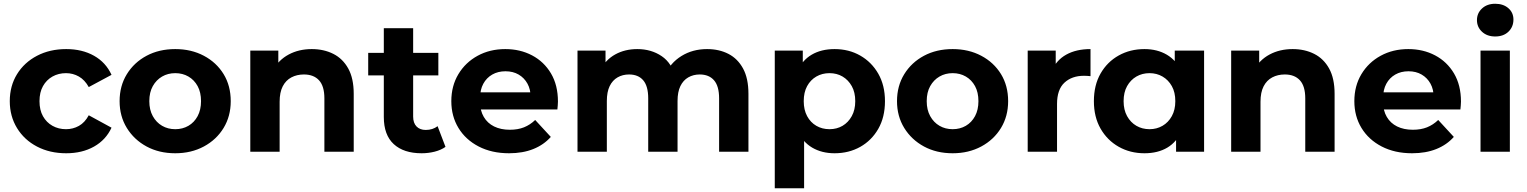

<svg xmlns="http://www.w3.org/2000/svg" viewBox="-20 -807 8122 1021"><path d="M332 8Q245 8 177 -27.5Q109 -63 70.5 -126Q32 -189 32 -269Q32 -350 70.5 -412.5Q109 -475 177 -510.5Q245 -546 332 -546Q417 -546 480 -510.5Q543 -475 573 -409L452 -344Q431 -382 399.5 -400Q368 -418 331 -418Q291 -418 259 -400Q227 -382 208.5 -349Q190 -316 190 -269Q190 -222 208.5 -189Q227 -156 259 -138Q291 -120 331 -120Q368 -120 399.5 -137.5Q431 -155 452 -194L573 -128Q543 -63 480 -27.5Q417 8 332 8Z M912 8Q826 8 759.5 -28Q693 -64 654.5 -126.5Q616 -189 616 -269Q616 -350 654.5 -412.5Q693 -475 759.5 -510.5Q826 -546 912 -546Q997 -546 1064 -510.5Q1131 -475 1169 -413Q1207 -351 1207 -269Q1207 -189 1169 -126.5Q1131 -64 1064 -28Q997 8 912 8ZM912 -120Q951 -120 982 -138Q1013 -156 1031 -189.5Q1049 -223 1049 -269Q1049 -316 1031 -349Q1013 -382 982 -400Q951 -418 912 -418Q873 -418 842 -400Q811 -382 792.5 -349Q774 -316 774 -269Q774 -223 792.5 -189.5Q811 -156 842 -138Q873 -120 912 -120Z M1638 -546Q1702 -546 1752.5 -520.5Q1803 -495 1832 -442.5Q1861 -390 1861 -308V0H1705V-284Q1705 -349 1676.5 -380Q1648 -411 1596 -411Q1559 -411 1529.5 -395.5Q1500 -380 1483.5 -348Q1467 -316 1467 -266V0H1311V-538H1460V-389L1432 -434Q1461 -488 1515 -517Q1569 -546 1638 -546Z M2222 8Q2127 8 2074 -40.5Q2021 -89 2021 -185V-657H2177V-187Q2177 -153 2195 -134.5Q2213 -116 2244 -116Q2281 -116 2307 -136L2349 -26Q2325 -9 2291.5 -0.5Q2258 8 2222 8ZM1938 -406V-526H2311V-406Z M2687 8Q2595 8 2525.5 -28Q2456 -64 2418 -126.5Q2380 -189 2380 -269Q2380 -350 2417.5 -412.5Q2455 -475 2520 -510.5Q2585 -546 2667 -546Q2746 -546 2809.5 -512.5Q2873 -479 2910 -416.5Q2947 -354 2947 -267Q2947 -258 2946 -246.5Q2945 -235 2944 -225H2507V-316H2862L2802 -289Q2802 -331 2785 -362Q2768 -393 2738 -410.5Q2708 -428 2668 -428Q2628 -428 2597.5 -410.5Q2567 -393 2550 -361.5Q2533 -330 2533 -287V-263Q2533 -219 2552.5 -185.5Q2572 -152 2607.5 -134.5Q2643 -117 2691 -117Q2734 -117 2766.5 -130Q2799 -143 2826 -169L2909 -79Q2872 -37 2816 -14.5Q2760 8 2687 8Z M3740 -546Q3804 -546 3853.5 -520.5Q3903 -495 3931.5 -442.5Q3960 -390 3960 -308V0H3804V-284Q3804 -349 3777 -380Q3750 -411 3701 -411Q3667 -411 3640 -395.5Q3613 -380 3598 -349Q3583 -318 3583 -270V0H3427V-284Q3427 -349 3400.5 -380Q3374 -411 3325 -411Q3291 -411 3264 -395.5Q3237 -380 3222 -349Q3207 -318 3207 -270V0H3051V-538H3200V-391L3172 -434Q3200 -489 3251.5 -517.5Q3303 -546 3369 -546Q3443 -546 3498.5 -508.5Q3554 -471 3572 -394L3517 -409Q3544 -472 3603.5 -509Q3663 -546 3740 -546Z M4418 8Q4350 8 4299 -22Q4248 -52 4219.5 -113.5Q4191 -175 4191 -269Q4191 -364 4218 -425Q4245 -486 4296 -516Q4347 -546 4418 -546Q4494 -546 4554.5 -511.5Q4615 -477 4650.5 -415Q4686 -353 4686 -269Q4686 -184 4650.5 -122Q4615 -60 4554.5 -26Q4494 8 4418 8ZM4100 194V-538H4249V-428L4246 -268L4256 -109V194ZM4391 -120Q4430 -120 4460.5 -138Q4491 -156 4509.5 -189.5Q4528 -223 4528 -269Q4528 -316 4509.5 -349Q4491 -382 4460.5 -400Q4430 -418 4391 -418Q4352 -418 4321 -400Q4290 -382 4272 -349Q4254 -316 4254 -269Q4254 -223 4272 -189.5Q4290 -156 4321 -138Q4352 -120 4391 -120Z M5046 8Q4960 8 4893.5 -28Q4827 -64 4788.5 -126.5Q4750 -189 4750 -269Q4750 -350 4788.5 -412.5Q4827 -475 4893.5 -510.5Q4960 -546 5046 -546Q5131 -546 5198 -510.5Q5265 -475 5303 -413Q5341 -351 5341 -269Q5341 -189 5303 -126.5Q5265 -64 5198 -28Q5131 8 5046 8ZM5046 -120Q5085 -120 5116 -138Q5147 -156 5165 -189.5Q5183 -223 5183 -269Q5183 -316 5165 -349Q5147 -382 5116 -400Q5085 -418 5046 -418Q5007 -418 4976 -400Q4945 -382 4926.5 -349Q4908 -316 4908 -269Q4908 -223 4926.5 -189.5Q4945 -156 4976 -138Q5007 -120 5046 -120Z M5445 0V-538H5594V-386L5573 -430Q5597 -487 5650 -516.5Q5703 -546 5779 -546V-402Q5769 -403 5761 -403.5Q5753 -404 5744 -404Q5680 -404 5640.5 -367.5Q5601 -331 5601 -254V0Z M6066 8Q5990 8 5929 -26.5Q5868 -61 5832.5 -123Q5797 -185 5797 -269Q5797 -354 5832.5 -416Q5868 -478 5929 -512Q5990 -546 6066 -546Q6134 -546 6185 -516Q6236 -486 6264 -425Q6292 -364 6292 -269Q6292 -175 6265 -113.5Q6238 -52 6187.5 -22Q6137 8 6066 8ZM6093 -120Q6131 -120 6162 -138Q6193 -156 6211.5 -189.5Q6230 -223 6230 -269Q6230 -316 6211.5 -349Q6193 -382 6162 -400Q6131 -418 6093 -418Q6054 -418 6023 -400Q5992 -382 5973.5 -349Q5955 -316 5955 -269Q5955 -223 5973.5 -189.5Q5992 -156 6023 -138Q6054 -120 6093 -120ZM6234 0V-110L6237 -270L6227 -429V-538H6383V0Z M6854 -546Q6918 -546 6968.5 -520.5Q7019 -495 7048 -442.5Q7077 -390 7077 -308V0H6921V-284Q6921 -349 6892.5 -380Q6864 -411 6812 -411Q6775 -411 6745.5 -395.5Q6716 -380 6699.5 -348Q6683 -316 6683 -266V0H6527V-538H6676V-389L6648 -434Q6677 -488 6731 -517Q6785 -546 6854 -546Z M7489 8Q7397 8 7327.5 -28Q7258 -64 7220 -126.5Q7182 -189 7182 -269Q7182 -350 7219.5 -412.5Q7257 -475 7322 -510.5Q7387 -546 7469 -546Q7548 -546 7611.5 -512.5Q7675 -479 7712 -416.5Q7749 -354 7749 -267Q7749 -258 7748 -246.5Q7747 -235 7746 -225H7309V-316H7664L7604 -289Q7604 -331 7587 -362Q7570 -393 7540 -410.5Q7510 -428 7470 -428Q7430 -428 7399.5 -410.5Q7369 -393 7352 -361.5Q7335 -330 7335 -287V-263Q7335 -219 7354.5 -185.5Q7374 -152 7409.5 -134.5Q7445 -117 7493 -117Q7536 -117 7568.5 -130Q7601 -143 7628 -169L7711 -79Q7674 -37 7618 -14.5Q7562 8 7489 8Z M7853 0V-538H8009V0ZM7931 -613Q7888 -613 7861 -638Q7834 -663 7834 -700Q7834 -737 7861 -762Q7888 -787 7931 -787Q7974 -787 8001 -763.5Q8028 -740 8028 -703Q8028 -664 8001.5 -638.5Q7975 -613 7931 -613Z"/></svg>

Font: MOST Montserrat
Style: Bold
Weight: 700
Designer: Julieta Ulanovsky
Foundry: Julieta Ulanovsky
Version: Version 8.000;March 11, 2024;FontCreator 15.0.0.2926 64-bit